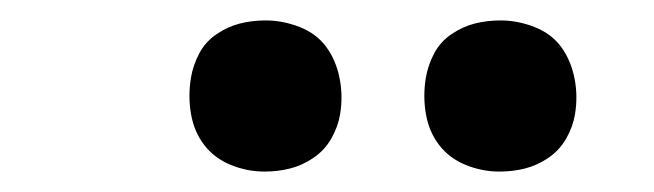

<svg xmlns="http://www.w3.org/2000/svg" viewBox="-20 -764 640 188"><path d="M469 -596Q452 -596 436 -602.5Q420 -609 410 -622Q400 -635 397 -652.5Q394 -670 397 -688Q399 -700 405 -711.5Q411 -723 422 -730.5Q433 -738 445 -741Q457 -744 470 -744Q487 -744 503.5 -737.5Q520 -731 529.5 -718Q539 -705 542.5 -687.5Q546 -670 543 -652Q541 -640 534.5 -628.5Q528 -617 517 -609.5Q506 -602 494 -599Q482 -596 469 -596ZM239 -596Q222 -596 206 -602.5Q190 -609 180 -622Q170 -635 167 -652.5Q164 -670 167 -688Q169 -700 175 -711.5Q181 -723 192 -730.5Q203 -738 215 -741Q227 -744 240 -744Q257 -744 273.5 -737.5Q290 -731 299.5 -718Q309 -705 312.5 -687.5Q316 -670 313 -652Q311 -640 304.5 -628.5Q298 -617 287 -609.5Q276 -602 264 -599Q252 -596 239 -596Z"/></svg>

Font: Iosevka Extended
Style: Bold Italic
Weight: 700
Width: 7
Italic angle: -9°
Monospace: yes
Designer: Belleve Invis
Foundry: Belleve Invis
Version: Version 32.5.0; ttfautohint (v1.8.4)